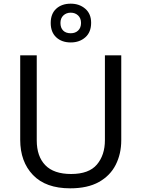

<svg xmlns="http://www.w3.org/2000/svg" viewBox="-20 -1015 771 1045"><path d="M640 -252Q640 -178 610 -118.5Q580 -59 518.5 -24.5Q457 10 362 10Q229 10 159.5 -62.5Q90 -135 90 -254V-714H180V-251Q180 -164 226.5 -116Q273 -68 367 -68Q464 -68 507.5 -119.5Q551 -171 551 -252V-714H640ZM365 -784Q316 -784 286 -812Q256 -840 256 -890Q256 -940 286 -967.5Q316 -995 365 -995Q412 -995 444 -967.5Q476 -940 476 -891Q476 -840 444.5 -812Q413 -784 365 -784ZM365 -834Q390 -834 405.5 -849Q421 -864 421 -890Q421 -916 405 -931Q389 -946 365 -946Q341 -946 325 -931Q309 -916 309 -890Q309 -864 323.5 -849Q338 -834 365 -834Z"/></svg>

Font: Noto Sans Nushu
Style: Regular
Weight: 400
Designer: Lisa Huang
Foundry: Lisa Huang
Version: Version 1.003; ttfautohint (v1.8.4.7-5d5b)